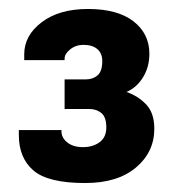

<svg xmlns="http://www.w3.org/2000/svg" viewBox="-20 -821 395 428"><path d="M170 -413Q87 -413 54.5 -441Q22 -469 22 -520V-531H117V-528Q117 -514 130 -503.5Q143 -493 165 -493Q187 -493 202 -504Q217 -515 217 -537Q217 -560 206 -569Q195 -578 179 -578H124V-644H171Q187 -644 197.5 -653Q208 -662 208 -685Q208 -702 197 -711.5Q186 -721 166 -721Q149 -721 136.5 -711Q124 -701 124 -690V-687H34V-700Q34 -742 73 -771.5Q112 -801 176 -801Q242 -801 277.5 -773.5Q313 -746 313 -701Q313 -672 299 -649Q285 -626 262 -616Q288 -607 306 -588Q324 -569 324 -534Q324 -482 283 -447.5Q242 -413 170 -413Z"/></svg>

Font: Chivo Medium Black
Style: Regular
Weight: 900
Version: Version 2.002